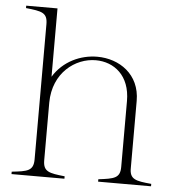

<svg xmlns="http://www.w3.org/2000/svg" viewBox="-51 -747 725 795"><g transform="rotate(5 311.5 -350.0)"><path d="M26 -10V0H246V-10C181 -17 156 -21 156 -69V-309C157 -433 248 -500 333 -500C409 -500 476 -449 476 -343V-69C476 -22 451 -18 386 -10V0H606V-10C540 -16 515 -21 516 -69V-347C516 -458 429 -515 338 -515C269 -515 197 -483 156 -416V-700H26V-690C92 -683 116 -679 116 -631V-69C116 -21 91 -17 26 -10Z"/></g></svg>

Font: Sprat Condensed Thin
Style: Regular
Weight: 100
Width: 3
Designer: Ethan Nakache
Foundry: Collletttivo
Version: Version 2.000;Glyphs 3.2 (3217)